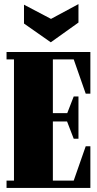

<svg xmlns="http://www.w3.org/2000/svg" viewBox="-20 -925 477 945"><path d="M424.8 -205.1V0H12.2V-36.1H48.8V-632.8H12.2V-668.9H424.8V-463.9H401.9L342.8 -632.8H240.2V-368.2H311L342.8 -450.2H366.2V-242.2H342.8L310.1 -327.1H240.2V-36.1H342.8L401.9 -205.1ZM230 -716.8 98.1 -809.1V-901.9L231 -832L366.2 -904.8V-814Z"/></svg>

Font: Lletraferida
Style: Heavy
Weight: 900
Designer: Josep Patau Bellart
Foundry: Josep Patau Bellart
Version: Version 1.000